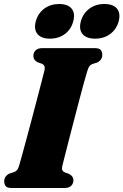

<svg xmlns="http://www.w3.org/2000/svg" viewBox="-20 -941 618 961"><path d="M291.5 -108.5Q286 -86 304.5 -78L325.5 -70.5Q347.5 -59 347.5 -39.5Q347.5 -22 336.2 -11Q325 0 303.5 0H38Q16 0 8.5 -9.5Q1 -19 1 -33.5Q1 -48 9 -58Q17 -68 28 -72.5L51 -80Q61 -84 66.2 -90.8Q71.5 -97.5 76.5 -114.5Q82 -133.5 92.2 -170.8Q102.5 -208 115.2 -255.5Q128 -303 141.5 -353.8Q155 -404.5 167.2 -451.8Q179.5 -499 189 -535.5Q198.5 -572 203 -590.5Q208 -614 189.5 -622L168 -629.5Q147 -640.5 147 -660.5Q147 -678 158.2 -689Q169.5 -700 190.5 -700H455Q477 -700 484.5 -690.5Q492 -681 492 -666.5Q492 -652 484 -642Q476 -632 465 -627.5L442 -620.5Q432 -616 427.2 -609.5Q422.5 -603 417 -585.5Q411 -566.5 400.2 -527.5Q389.5 -488.5 376.2 -438Q363 -387.5 349.2 -334.5Q335.5 -281.5 323.2 -234Q311 -186.5 302.5 -152.8Q294 -119 291.5 -108.5ZM230 -747.5Q187 -747.5 167.8 -770.5Q148.5 -793.5 159 -834Q170 -874.5 201.5 -897.8Q233 -921 276 -921Q319.5 -921 338.5 -897.8Q357.5 -874.5 346.5 -834Q336 -794 304.8 -770.8Q273.5 -747.5 230 -747.5ZM456 -747.5Q412.5 -747.5 393.2 -770.5Q374 -793.5 384.5 -834Q395.5 -874 427.2 -897.5Q459 -921 502 -921Q546.5 -921 565.5 -897.8Q584.5 -874.5 574 -834Q563 -794 531.5 -770.8Q500 -747.5 456 -747.5Z"/></svg>

Font: Fraunces 72pt S050 Black
Style: Italic
Weight: 900
Italic angle: -16°
Version: Version 1.000; ttfautohint (v1.8.3)